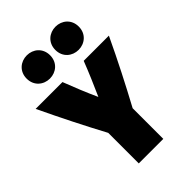

<svg xmlns="http://www.w3.org/2000/svg" viewBox="-295 -1108 1240 1240"><g transform="rotate(-45 325.5 -487.5)"><path d="M213 -264V15H437V-265C512 -404 586 -548 660 -705H430C399 -625 366 -549 332 -473C298 -548 266 -626 236 -705H-9C65 -549 138 -404 213 -264ZM457 -778C514 -778 564 -818 564 -884C564 -950 514 -990 457 -990C400 -990 350 -950 350 -884C350 -818 400 -778 457 -778ZM195 -778C252 -778 302 -818 302 -884C302 -950 252 -990 195 -990C138 -990 88 -950 88 -884C88 -818 138 -778 195 -778Z"/></g></svg>

Font: Repo ExtraBlack
Style: Regular
Weight: 400
Designer: Stefan Peev
Foundry: Context Ltd
Version: Version 001.502